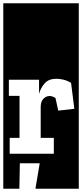

<svg xmlns="http://www.w3.org/2000/svg" viewBox="-30 -937 500 1170"><path d="M-10 213V-917H450V213H186L212 58H91L88 213ZM314 -457Q268 -457 243.5 -430.5Q219 -404 208 -365V-451H24V-353H89V-97H29V0H298V-97H218V-285Q218 -318 234.5 -335Q251 -352 273 -352Q288 -352 308 -340L325 -263L423 -274L403 -432Q380 -446 356.5 -451.5Q333 -457 314 -457Z"/></svg>

Font: Zilla Slab Highlight
Style: Bold
Weight: 700
Designer: Typotheque Type Foundry
Foundry: Typotheque type foundry
Version: Version 1.1; 2017; ttfautohint (v1.6)